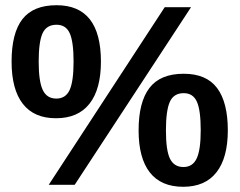

<svg xmlns="http://www.w3.org/2000/svg" viewBox="-20 -716 929 744"><path d="M199.2 -695.8Q371.1 -695.8 371.1 -477.1Q371.1 -370.6 326.9 -314.2Q282.7 -257.8 196.8 -257.8Q111.8 -257.8 68.4 -313.7Q24.9 -369.6 24.9 -477.1Q24.9 -587.9 66.9 -641.8Q108.9 -695.8 199.2 -695.8ZM720.2 -688 269.5 0H168.9L618.2 -688ZM265.1 -477.1Q265.1 -554.2 250.2 -587.2Q235.4 -620.1 199.2 -620.1Q160.2 -620.1 145 -587.2Q129.9 -554.2 129.9 -477.1Q129.9 -400.4 145.8 -367.2Q161.6 -334 198.2 -334Q234.4 -334 249.8 -367.2Q265.1 -400.4 265.1 -477.1ZM862.8 -210.9Q862.8 -104.5 818.8 -48.3Q774.9 7.8 689.9 7.8Q604 7.8 560.5 -47.9Q517.1 -103.5 517.1 -210.9Q517.1 -320.3 559.1 -375.2Q601.1 -430.2 691.9 -430.2Q779.8 -430.2 821.3 -374.8Q862.8 -319.3 862.8 -210.9ZM757.8 -210.9Q757.8 -289.1 742.9 -322Q728 -355 691.9 -355Q652.8 -355 637.9 -321Q623 -287.1 623 -210.9Q623 -132.3 638.9 -100.6Q654.8 -68.8 690.9 -68.8Q726.6 -68.8 742.2 -102.1Q757.8 -135.3 757.8 -210.9Z"/></svg>

Font: Arimo
Style: Bold
Weight: 700
Designer: Steve Matteson
Foundry: Monotype Imaging Inc.
Version: Version 1.33